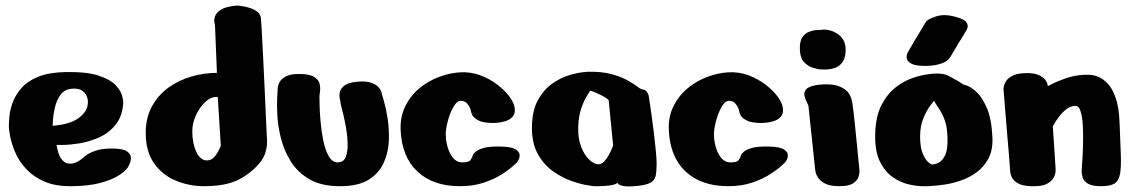

<svg xmlns="http://www.w3.org/2000/svg" viewBox="-20 -672 4089 693"><path d="M425 -302Q422 -252 397 -221.5Q372 -191 336.5 -175.5Q301 -160 266 -154.5Q231 -149 207.5 -149Q184 -149 184 -149Q190 -114 201 -99Q212 -84 225.5 -82Q239 -80 251 -84.5Q263 -89 270.5 -95Q278 -101 278 -101Q278 -101 289 -110Q300 -119 323.5 -127.5Q347 -136 383 -136Q424 -136 438.5 -125.5Q453 -115 452.5 -101.5Q452 -88 446.5 -77.5Q441 -67 441 -67Q441 -67 432.5 -57.5Q424 -48 402 -35Q380 -22 341 -11.5Q302 -1 241 0Q182 1 142 -16Q102 -33 76 -60.5Q50 -88 36.5 -118.5Q23 -149 17.5 -175.5Q12 -202 12 -217Q12 -232 14.5 -256Q17 -280 27.5 -306.5Q38 -333 60 -357Q82 -381 120.5 -396Q159 -411 219 -412Q294 -413 336 -399Q378 -385 397 -365Q416 -345 420.5 -327Q425 -309 425 -302ZM170 -218Q231 -223 261 -244Q291 -265 296 -291Q301 -317 286.5 -335.5Q272 -354 243 -352Q214 -351 199 -330.5Q184 -310 178 -283.5Q172 -257 171 -237.5Q170 -218 170 -218Z M837 -652Q837 -652 849.5 -650.5Q862 -649 878 -644.5Q894 -640 907.5 -630.5Q921 -621 922 -604Q923 -593 925 -556.5Q927 -520 929.5 -470Q932 -420 934.5 -366.5Q937 -313 939 -266.5Q941 -220 942.5 -191Q944 -162 944 -162Q944 -162 943.5 -150Q943 -138 937.5 -120Q932 -102 918 -85Q888 -48 842 -24Q796 0 716 0Q663 0 614.5 -20Q566 -40 535.5 -83.5Q505 -127 506 -197Q507 -250 529.5 -290Q552 -330 589 -356.5Q626 -383 671.5 -396Q717 -409 763 -409L756 -582Q756 -582 754 -591.5Q752 -601 756.5 -614Q761 -627 779 -638Q797 -649 837 -652ZM766 -322Q743 -324 722 -305Q701 -286 687.5 -256.5Q674 -227 674 -198Q674 -155 688.5 -124Q703 -93 727 -93Q743 -93 754 -106Q765 -119 771 -132.5Q777 -146 777 -146Z M982 -346Q982 -346 982.5 -355Q983 -364 989 -375.5Q995 -387 1011.5 -396Q1028 -405 1059 -405Q1097 -405 1113.5 -394.5Q1130 -384 1133.5 -369.5Q1137 -355 1135 -341.5Q1133 -328 1133 -323Q1133 -319 1133.5 -293.5Q1134 -268 1137 -233Q1140 -198 1147 -164Q1154 -130 1167 -107.5Q1180 -85 1201 -86Q1222 -87 1229 -108Q1236 -129 1234.5 -160Q1233 -191 1227 -222Q1221 -253 1215 -275.5Q1209 -298 1209 -301Q1209 -305 1206.5 -315.5Q1204 -326 1206.5 -339Q1209 -352 1223 -363Q1237 -374 1269 -377Q1301 -380 1319.5 -373.5Q1338 -367 1346.5 -357Q1355 -347 1357 -338.5Q1359 -330 1359 -330Q1359 -330 1366 -306Q1373 -282 1379 -244.5Q1385 -207 1383.5 -165Q1382 -123 1365.5 -85.5Q1349 -48 1311.5 -24Q1274 0 1207 0Q1140 0 1097 -25Q1054 -50 1029.5 -89.5Q1005 -129 994 -173Q983 -217 981 -256.5Q979 -296 980.5 -321Q982 -346 982 -346Z M1763 -228Q1724 -228 1706.5 -237.5Q1689 -247 1684.5 -257Q1680 -267 1680 -270Q1680 -273 1676.5 -282Q1673 -291 1665 -299.5Q1657 -308 1644 -308Q1631 -309 1619 -290Q1607 -271 1599 -244.5Q1591 -218 1589 -194Q1588 -170 1594.5 -145Q1601 -120 1614 -103.5Q1627 -87 1645 -86Q1672 -85 1678 -94.5Q1684 -104 1684 -104Q1684 -104 1686 -110.5Q1688 -117 1697.5 -125Q1707 -133 1728 -138.5Q1749 -144 1788 -143Q1827 -142 1841 -133Q1855 -124 1855.5 -113Q1856 -102 1851 -94Q1846 -86 1846 -86Q1846 -86 1832 -73Q1818 -60 1791.5 -43Q1765 -26 1727 -13Q1689 0 1640 0Q1543 0 1486.5 -53Q1430 -106 1426 -203Q1424 -251 1443 -289Q1462 -327 1494 -353.5Q1526 -380 1565 -394.5Q1604 -409 1641 -411Q1679 -413 1713 -400.5Q1747 -388 1774.5 -367Q1802 -346 1819 -323Q1836 -300 1838 -280Q1840 -261 1829.5 -250Q1819 -239 1803.5 -234.5Q1788 -230 1776 -229Q1764 -228 1763 -228Z M2102 -413Q2152 -414 2187 -404.5Q2222 -395 2245 -382Q2268 -369 2281 -359Q2294 -349 2300 -349Q2311 -348 2316 -338.5Q2321 -329 2321 -329Q2321 -329 2324 -309Q2327 -289 2331.5 -258Q2336 -227 2340 -193Q2344 -159 2347 -129Q2350 -99 2350 -82Q2350 -54 2346.5 -37Q2343 -20 2326 -11.5Q2309 -3 2270 0Q2241 2 2228 -1Q2215 -4 2212 -8Q2209 -12 2209 -12Q2200 -5 2179.5 -2.5Q2159 0 2141 0Q2123 0 2123 0Q2123 0 2100 -3.5Q2077 -7 2043.5 -18.5Q2010 -30 1976.5 -53.5Q1943 -77 1921 -116.5Q1899 -156 1900 -215Q1901 -274 1922 -311.5Q1943 -349 1973 -370Q2003 -391 2032.5 -400Q2062 -409 2082 -411Q2102 -413 2102 -413ZM2177 -310Q2172 -317 2155.5 -325.5Q2139 -334 2124.5 -340Q2110 -346 2110 -344Q2110 -343 2099.5 -327.5Q2089 -312 2078.5 -282.5Q2068 -253 2067 -212Q2066 -171 2078 -141Q2090 -111 2107.5 -95Q2125 -79 2140 -79Q2151 -79 2161 -89.5Q2171 -100 2178 -113.5Q2185 -127 2189 -137Q2193 -147 2193 -147Z M2731 -228Q2692 -228 2674.5 -237.5Q2657 -247 2652.5 -257Q2648 -267 2648 -270Q2648 -273 2644.5 -282Q2641 -291 2633 -299.5Q2625 -308 2612 -308Q2599 -309 2587 -290Q2575 -271 2567 -244.5Q2559 -218 2557 -194Q2556 -170 2562.5 -145Q2569 -120 2582 -103.5Q2595 -87 2613 -86Q2640 -85 2646 -94.5Q2652 -104 2652 -104Q2652 -104 2654 -110.5Q2656 -117 2665.5 -125Q2675 -133 2696 -138.5Q2717 -144 2756 -143Q2795 -142 2809 -133Q2823 -124 2823.5 -113Q2824 -102 2819 -94Q2814 -86 2814 -86Q2814 -86 2800 -73Q2786 -60 2759.5 -43Q2733 -26 2695 -13Q2657 0 2608 0Q2511 0 2454.5 -53Q2398 -106 2394 -203Q2392 -251 2411 -289Q2430 -327 2462 -353.5Q2494 -380 2533 -394.5Q2572 -409 2609 -411Q2647 -413 2681 -400.5Q2715 -388 2742.5 -367Q2770 -346 2787 -323Q2804 -300 2806 -280Q2808 -261 2797.5 -250Q2787 -239 2771.5 -234.5Q2756 -230 2744 -229Q2732 -228 2731 -228Z M2957 -421Q2957 -421 2944 -421.5Q2931 -422 2913.5 -427.5Q2896 -433 2882 -448Q2868 -463 2867 -493Q2866 -523 2876 -537.5Q2886 -552 2901 -557.5Q2916 -563 2930 -563.5Q2944 -564 2950 -565Q2956 -566 2970 -563.5Q2984 -561 2999 -552.5Q3014 -544 3024 -527.5Q3034 -511 3032 -484Q3030 -458 3018.5 -444.5Q3007 -431 2992.5 -426.5Q2978 -422 2967.5 -421.5Q2957 -421 2957 -421ZM2922 -62 2898 -290Q2898 -290 2893.5 -300.5Q2889 -311 2887 -315Q2886 -318 2883.5 -327.5Q2881 -337 2888.5 -348Q2896 -359 2922 -364Q2949 -369 2978 -367Q3007 -365 3029.5 -349.5Q3052 -334 3057 -296Q3061 -268 3065 -229.5Q3069 -191 3072.5 -154.5Q3076 -118 3078.5 -93.5Q3081 -69 3081 -69Q3081 -69 3082 -58.5Q3083 -48 3079 -34.5Q3075 -21 3059.5 -10.5Q3044 0 3010 0Q2976 0 2958 -9.5Q2940 -19 2932.5 -31Q2925 -43 2923.5 -52.5Q2922 -62 2922 -62Z M3321 -434Q3286 -434 3271 -441.5Q3256 -449 3253.5 -459Q3251 -469 3254 -476.5Q3257 -484 3257 -484Q3257 -484 3265.5 -498.5Q3274 -513 3285.5 -532.5Q3297 -552 3307.5 -569Q3318 -586 3321 -592Q3328 -603 3359 -613Q3390 -623 3433 -610Q3462 -602 3468.5 -591Q3475 -580 3472 -572Q3469 -564 3469 -564Q3469 -564 3459 -547.5Q3449 -531 3435.5 -509Q3422 -487 3411 -468Q3400 -450 3378.5 -443Q3357 -436 3339 -435Q3321 -434 3321 -434ZM3347 -406Q3384 -409 3404 -398Q3424 -387 3428 -385Q3438 -380 3446.5 -374Q3455 -368 3455 -368Q3455 -368 3470 -363Q3485 -358 3505 -339.5Q3525 -321 3542 -282Q3559 -243 3562 -176Q3564 -131 3548 -100.5Q3532 -70 3505.5 -50.5Q3479 -31 3448.5 -20.5Q3418 -10 3390.5 -6Q3363 -2 3345.5 -1Q3328 0 3328 0Q3328 0 3308.5 0Q3289 0 3260 -6.5Q3231 -13 3202.5 -32.5Q3174 -52 3155.5 -90Q3137 -128 3139 -191Q3141 -254 3162.5 -294.5Q3184 -335 3214.5 -358Q3245 -381 3275.5 -391Q3306 -401 3326.5 -403.5Q3347 -406 3347 -406ZM3351 -308Q3351 -308 3338.5 -292Q3326 -276 3313.5 -247Q3301 -218 3301 -179Q3301 -141 3310 -119Q3319 -97 3329.5 -87.5Q3340 -78 3346 -78Q3352 -78 3365.5 -83.5Q3379 -89 3390 -109Q3401 -129 3400 -172Q3399 -208 3392.5 -230Q3386 -252 3375.5 -269.5Q3365 -287 3351 -308Z M3713 0Q3713 0 3700 0Q3687 0 3670.5 -4Q3654 -8 3641 -20Q3628 -32 3626 -55Q3625 -74 3622 -109Q3619 -144 3615.5 -185.5Q3612 -227 3609 -264.5Q3606 -302 3604 -326Q3602 -350 3602 -350Q3602 -350 3603 -358.5Q3604 -367 3610.5 -378Q3617 -389 3633.5 -398Q3650 -407 3680 -408Q3710 -409 3727 -402Q3744 -395 3751.5 -385.5Q3759 -376 3760.5 -368.5Q3762 -361 3762 -361Q3762 -361 3780.5 -370.5Q3799 -380 3828.5 -390Q3858 -400 3891 -402Q3896 -402 3910.5 -402Q3925 -402 3942.5 -395.5Q3960 -389 3977.5 -371Q3995 -353 4007 -318.5Q4019 -284 4021 -228Q4024 -158 4025.5 -113Q4027 -68 4022.5 -43.5Q4018 -19 4002.5 -9.5Q3987 0 3954 0Q3922 0 3907 -9Q3892 -18 3888 -30.5Q3884 -43 3884 -53Q3884 -59 3886 -85.5Q3888 -112 3889 -146.5Q3890 -181 3888.5 -214.5Q3887 -248 3880.5 -269.5Q3874 -291 3860 -290Q3843 -289 3828.5 -277.5Q3814 -266 3803 -251.5Q3792 -237 3786 -226.5Q3780 -216 3780 -216L3790 -65Q3790 -65 3790 -55Q3790 -45 3784 -32.5Q3778 -20 3761.5 -10Q3745 0 3713 0Z"/></svg>

Font: Nerko One
Style: Regular
Weight: 400
Designer: Nermin Kahrimanovic
Foundry: Nermin Kahrimanovic
Version: Version 1.101